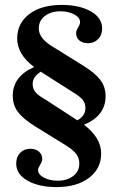

<svg xmlns="http://www.w3.org/2000/svg" viewBox="-20 -627 478 782"><path d="M210 135Q139 135 92.5 109Q46 83 46 39Q46 12 62 -4.5Q78 -21 104 -21Q125 -21 138.5 -9.5Q152 2 152 20Q152 32 143 45Q135 58 135 65Q135 84 159 96.5Q183 109 215 109Q253 109 278 90Q303 71 303 39Q303 16 289.5 -1Q276 -18 245 -37L122 -113Q74 -143 53 -171Q32 -199 32 -237Q32 -316 119 -354Q50 -406 50 -470Q50 -532 99 -569.5Q148 -607 232 -607Q303 -607 349.5 -581Q396 -555 396 -511Q396 -484 379.5 -467.5Q363 -451 338 -451Q316 -451 303 -462.5Q290 -474 290 -492Q290 -503 299 -517Q306 -528 306 -537Q306 -556 282 -568.5Q258 -581 226 -581Q188 -581 163 -562Q138 -543 138 -511Q138 -470 196 -436L320 -359Q368 -329 389 -301Q410 -273 410 -235Q410 -155 322 -119Q392 -66 392 -2Q392 60 342.5 97.5Q293 135 210 135ZM295 -137Q328 -155 328 -187Q328 -207 316.5 -221Q305 -235 273 -254L146 -335Q113 -314 113 -285Q113 -265 125 -251Q137 -237 169 -219Z"/></svg>

Font: UnnaMedium
Style: Regular
Weight: 500
Designer: Jorge de Buen Unna
Foundry: Omnibus-Type
Version: Version 2.008;hotconv 1.0.109;makeotfexe 2.5.65596